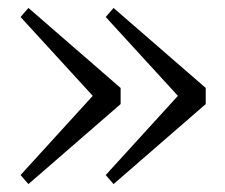

<svg xmlns="http://www.w3.org/2000/svg" viewBox="-20 -512 560 478"><path d="M280.3 -293V-252.9L50.8 -53.7L31.2 -76.2L210.9 -273.4L31.2 -469.7L50.8 -492.2ZM262.7 -492.2 492.2 -293V-252.9L262.7 -53.7L243.2 -76.2L422.9 -273.4L243.2 -469.7Z"/></svg>

Font: GenYoMin JP Light
Style: Regular
Weight: 300
Version: Version 1.001;PS 1;hotconv 16.6.51;makeotf.lib2.5.65220 DEVE